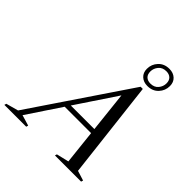

<svg xmlns="http://www.w3.org/2000/svg" viewBox="-317 -1079 1240 1240"><g transform="rotate(45 303.0 -459.0)"><path d="M187 -267 198.5 -300.5H524.5L513.5 -267ZM562.5 -35 630 -14 626 0H387L391 -14L475.5 -34L413.5 -604.5H434L55 -36L128.5 -14L124.5 0H-75L-71 -14L13 -37L464.5 -705H484.5ZM515 -918.5Q550.5 -918.5 573 -897.8Q595.5 -877 595.5 -842Q595.5 -800 567 -769.5Q538.5 -739 491.5 -739Q456 -739 433.5 -759.8Q411 -780.5 411 -815.5Q411 -857.5 439.5 -888Q468 -918.5 515 -918.5ZM494.5 -764Q529.5 -764 548.5 -787Q567.5 -810 567.5 -838.5Q567.5 -865 552.5 -879.2Q537.5 -893.5 511.5 -893.5Q477 -893.5 458 -870.5Q439 -847.5 439 -819Q439 -792.5 454 -778.2Q469 -764 494.5 -764Z"/></g></svg>

Font: Newsreader 48pt
Style: Italic
Weight: 400
Italic angle: -17°
Version: Version 1.003